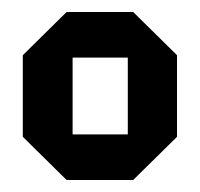

<svg xmlns="http://www.w3.org/2000/svg" viewBox="-20 -720 333 320"><path d="M18 -492V-628L91 -700H202L275 -628V-492L202 -420H91ZM101 -496H193V-624H101Z"/></svg>

Font: Tektur SemiCondensed Medium
Style: Regular
Weight: 500
Width: 4
Designer: Adam Jagosz
Foundry: Adam Jagosz
Version: Version 1.005;gftools[0.9.30]